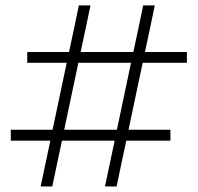

<svg xmlns="http://www.w3.org/2000/svg" viewBox="-20 -674 714 694"><path d="M127 0Q136 -42.5 144 -81Q152 -119.5 162 -165.5H19V-205H170L171 -209.5L219 -437L221 -447H78.5V-486H229.5Q239.5 -533 248 -572.5Q256 -612 265 -654.5H307Q298 -612.5 290 -573Q281.5 -533 271.5 -486H462Q472 -533 480.5 -572.5Q488.5 -612 497.5 -654.5H539.5Q530.5 -612.5 522.5 -573Q514 -533 504 -486H655.5V-447H496L493.5 -436.5L445.5 -209.5L444.5 -205H596V-165.5H436.5Q426.5 -120 418.5 -81.5Q410.5 -42.5 401.5 0H359.5Q368.5 -42.5 376.5 -81Q384.5 -119.5 394.5 -165.5H204Q194 -120 186 -81.2Q178 -42.5 169 0ZM213 -209.5 212 -205H402.5L403.5 -209.5L451.5 -437L453.5 -447H263L261 -436.5Z"/></svg>

Font: Heraclito ExtraLight
Style: Regular
Weight: 200
Designer: Kostas Bartsokas (font) & Cristiano Sobral (main changes)
Foundry: Kostas Bartsokas (font) & Cristiano Sobral (main changes)
Version: Version 1.00;July 8, 2020;FontCreator 13.0.0.2655 64-bit